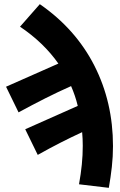

<svg xmlns="http://www.w3.org/2000/svg" viewBox="-20 -720 576 921"><path d="M502 181 359 164Q368 114 372.5 69Q377 24 377 -21Q377 -54 374 -86Q322 -62 270 -35.5Q218 -9 161 23L101 -100L353 -212Q347 -237 339 -260.5Q331 -284 321 -307Q258 -279 197.5 -248.5Q137 -218 69 -181L9 -304L260 -415Q189 -516 76 -592L171 -700Q343 -581 432.5 -405.5Q522 -230 522 -19Q522 31 516.5 80.5Q511 130 502 181Z"/></svg>

Font: Font
Style: ¶
Weight: 700
Designer: Paul D. Hunt
Foundry: Adobe Systems Incorporated
Version: Version 3.000